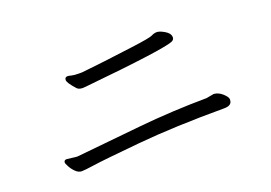

<svg xmlns="http://www.w3.org/2000/svg" viewBox="-71 -751 1143 811"><g transform="rotate(-20 500.0 -346.0)"><path d="M780 -234 813 -240H816Q836 -238 853 -222.5Q870 -207 871 -197V-194Q871 -168 836 -168Q612 -168 447 -152.5Q282 -137 238 -130.5Q194 -124 179.5 -124Q165 -124 152 -137Q139 -150 131.5 -164.5Q124 -179 124 -182Q124 -194 136 -194L178 -189H186Q323 -203 475.5 -218Q628 -233 780 -234ZM278 -462Q247 -496 247 -509Q247 -522 260 -522Q265 -522 276.5 -519Q288 -516 309 -516H322Q330 -517 359.5 -520Q389 -523 430 -528Q471 -533 556 -544Q641 -555 653 -561.5Q665 -568 677.5 -568Q690 -568 711.5 -555.5Q733 -543 734 -526V-524Q734 -514 724 -509Q683 -490 318 -454L304 -453Q286 -453 278 -462Z"/></g></svg>

Font: LXGW WenKai Mono Lite
Style: Regular
Weight: 400
Monospace: yes
Designer: LXGW / Fontworks Inc.
Foundry: LXGW / Fontworks Inc.
Version: Version 1.520; June 14, 2025